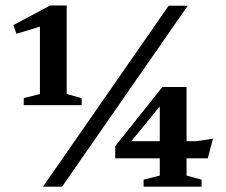

<svg xmlns="http://www.w3.org/2000/svg" viewBox="-20 -704 851 724"><path d="M130.5 -349.5V-652L155 -611L42 -576.5L30.5 -609.5L169.5 -683.5H231.5V-349.5L288 -334V-307.5H69.5V-334ZM142 0 616 -682.5H688L214 0ZM582.5 -328 609.5 -335.5 454 -146 447.5 -171.5H720L783 -181L763.5 -107H414.5V-153L592.5 -376H683.5V-42L740 -26.5V0H521.5V-26.5L582.5 -42Z"/></svg>

Font: Newsreader SemiBold
Style: Regular
Weight: 600
Designer: Hugues Gentile
Foundry: Production Type
Version: Version 1.003